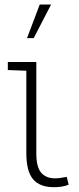

<svg xmlns="http://www.w3.org/2000/svg" viewBox="-20 -795 338 826"><path d="M211.9 10.3Q151.4 10.3 122.3 -23.9Q93.3 -58.1 93.3 -136.2V-490.7L13.7 -493.7V-528.3H136.2V-134.8Q136.2 -76.2 157.2 -52Q178.2 -27.8 216.8 -27.8Q229.5 -27.8 240.2 -29.5Q251 -31.2 267.1 -34.2L275.4 -0.5Q261.2 5.4 245.6 7.8Q230 10.3 211.9 10.3ZM96.2 -630.9 150.9 -775.4H199.7L125 -630.9Z"/></svg>

Font: Roboto Slab ExtraLight
Style: Regular
Weight: 250
Designer: Google
Version: Version 2.000; ttfautohint (v1.8.1.43-b0c9)